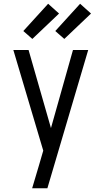

<svg xmlns="http://www.w3.org/2000/svg" viewBox="-20 -786 540 1021"><path d="M151 215Q160 185 169 154.5Q178 124 187 94L210 15L51 -520H132L251 -105L368 -520H449L232 215ZM322 -579 274 -621 406 -766 464 -714ZM152 -579 104 -621 236 -766 294 -714Z"/></svg>

Font: Iosevka Term
Style: Regular
Weight: 400
Monospace: yes
Designer: Belleve Invis
Foundry: Belleve Invis
Version: Version 30.0.1